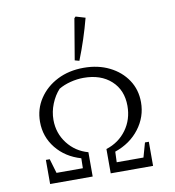

<svg xmlns="http://www.w3.org/2000/svg" viewBox="-86 -856 852 933"><g transform="rotate(-10 340.5 -390.0)"><path d="M86 0V-119H105L126 -48H256L257 -97Q181 -119 135.5 -175.5Q90 -232 90 -306Q90 -369 123.5 -419.5Q157 -470 214 -499Q271 -528 344 -528Q415 -528 470.5 -500.5Q526 -473 558 -425Q590 -377 590 -315Q590 -243 545.5 -184.5Q501 -126 425 -100L423 -48H555L575 -119H594V0H385V-120Q448 -140 485 -191Q522 -242 522 -309Q522 -387 471 -433.5Q420 -480 335 -480Q303 -480 270 -471.5Q237 -463 212 -448Q187 -421 171.5 -382.5Q156 -344 156 -304Q156 -238 195 -187.5Q234 -137 296 -120V0ZM330 -565 308 -571 342 -773 349 -780 396 -766Q369 -663 330 -565Z"/></g></svg>

Font: Piazzolla SC Light
Style: Regular
Weight: 300
Designer: Juan Pablo del Peral
Foundry: Huerta Tipografica
Version: Version 1.330